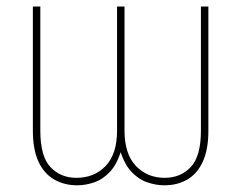

<svg xmlns="http://www.w3.org/2000/svg" viewBox="-20 -549 728 579"><path d="M212.9 9.8Q173.8 9.8 143.3 -7.8Q112.8 -25.4 95.9 -61.8Q79.1 -98.1 79.1 -155.3V-529.3H101.6V-155.3Q101.6 -77.1 132.3 -44.9Q163.1 -12.7 210.4 -12.7Q264.2 -12.7 298.6 -48.6Q333 -84.5 333 -155.3V-529.3H355.5V-155.3Q355.5 -84.5 389.9 -48.6Q424.3 -12.7 476.6 -12.7Q524.4 -12.7 555.2 -45.2Q585.9 -77.6 585.9 -155.3V-529.3H608.4V-155.3Q608.4 -98.1 591.6 -61.5Q574.7 -24.9 544.9 -7.6Q515.1 9.8 475.6 9.8Q450.2 9.8 423.8 0.7Q397.5 -8.3 375.7 -31.7Q354 -55.2 340.8 -99.6H346.7Q334 -55.2 312.3 -31.7Q290.5 -8.3 264.6 0.7Q238.8 9.8 212.9 9.8Z"/></svg>

Font: Inter 24pt Thin
Style: Regular
Weight: 250
Designer: Rasmus Andersson
Foundry: rsms
Version: Version 4.001;git-66647c0bb